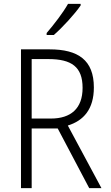

<svg xmlns="http://www.w3.org/2000/svg" viewBox="-20 -968 570 988"><path d="M220 -798V-788H257C302 -827 365 -896 395 -940V-948H330C304 -902 260 -845 220 -798ZM88 0H143V-307H277L439 0H502L329 -322C410 -347 463 -406 463 -518C463 -659 382 -714 235 -714H88ZM242 -358H143V-664H229C348 -664 405 -624 405 -516C405 -409 344 -358 242 -358Z"/></svg>

Font: Noto Sans Mono Condensed Light
Style: Regular
Weight: 300
Width: 3
Designer: Monotype Design Team
Foundry: Monotype Imaging Inc.
Version: Version 2.014